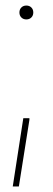

<svg xmlns="http://www.w3.org/2000/svg" viewBox="-20 -514 190 692"><path d="M93 -451Q86 -444 75 -444Q64 -444 57 -451Q50 -458 50 -469Q50 -480 57 -487Q64 -494 75 -494Q86 -494 93 -487Q100 -480 100 -469Q100 -458 93 -451ZM26 158 64 -88H86V-82L48 158Z"/></svg>

Font: Nacelle Thin
Style: Regular
Weight: 100
Designer: Sora Sagano
Foundry: Sora Sagano
Version: Version 1.000;FEAKit 1.0